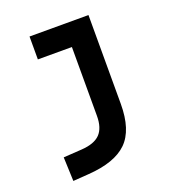

<svg xmlns="http://www.w3.org/2000/svg" viewBox="-137 -621 859 958"><g transform="rotate(-20 293.0 -142.0)"><path d="M87.9 234.4 83 107.4 180.7 101.1Q248.5 96.7 279.1 65.2Q309.6 33.7 309.6 -30.3V-396H128.9V-517.6H441.9V-45.9Q441.9 92.3 377.4 155.5Q313 218.8 170.9 228.5Z"/></g></svg>

Font: Cascadia Mono PL
Style: Bold
Weight: 700
Monospace: yes
Designer: Aaron Bell
Foundry: Saja Typeworks
Version: Version 2404.023; ttfautohint (v1.8.4)